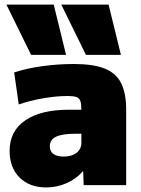

<svg xmlns="http://www.w3.org/2000/svg" viewBox="-20 -810 615 840"><path d="M116 -570 8 -790H215L269 -570ZM356 -570 248 -790H455L509 -570ZM182 10Q109 10 65.5 -33.5Q22 -77 22 -150Q22 -236 90 -283Q158 -330 282 -330H336Q336 -355 331.5 -368Q327 -381 314 -385.5Q301 -390 276 -390Q227 -390 169 -380Q111 -370 62 -353L42 -493Q96 -511 165 -520.5Q234 -530 303 -530Q387 -530 437 -510.5Q487 -491 509.5 -447Q532 -403 532 -330V0H346L344 -60H342Q313 -27 271 -8.5Q229 10 182 10ZM258 -125Q282 -125 299.5 -132.5Q317 -140 326.5 -153.5Q336 -167 336 -185V-225H312Q253 -225 225.5 -212Q198 -199 198 -170Q198 -148 213.5 -136.5Q229 -125 258 -125Z"/></svg>

Font: M PLUS 1 Black
Style: Regular
Weight: 900
Designer: Coji Morishita
Foundry: UNDERFOREST DESIGN
Version: Version 1.001